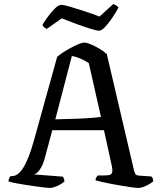

<svg xmlns="http://www.w3.org/2000/svg" viewBox="-20 -931 796 951"><path d="M226 0Q221 0 203 -2Q185 -4 160 -7.5Q135 -11 108.5 -15Q82 -19 59 -23.5Q36 -28 22 -32Q22 -40 25.5 -48Q29 -56 33 -59H42Q54 -59 67 -68Q80 -77 93.5 -97.5Q107 -118 120.5 -151.5Q134 -185 148 -235L263 -649Q272 -658 289.5 -669.5Q307 -681 328 -692.5Q349 -704 368 -712Q387 -720 397 -720Q410 -720 431 -711Q452 -702 474 -689Q496 -676 509 -663L644 -86Q647 -75 651 -68.5Q655 -62 670 -61L730 -57Q732 -53 735 -50Q738 -47 739 -33Q731 -26 718.5 -18.5Q706 -11 691.5 -5.5Q677 0 665 0Q656 0 634.5 -3Q613 -6 586 -10.5Q559 -15 532 -20Q505 -25 484 -30Q463 -35 453 -38Q453 -46 457.5 -53Q462 -60 464 -62H495Q512 -62 522 -64Q532 -66 535.5 -77.5Q539 -89 532 -117L495 -286H239L200 -141Q194 -120 185.5 -104.5Q177 -89 168 -79.5Q159 -70 148 -67L292 -56Q293 -53 296 -47Q299 -41 299 -32Q290 -24 277 -16.5Q264 -9 250 -4.5Q236 0 226 0ZM254 -340Q303 -341 347.5 -342.5Q392 -344 426.5 -346.5Q461 -349 480 -352L420 -618Q398 -633 377 -641.5Q356 -650 336 -654ZM471 -779Q459 -779 427 -789Q395 -799 356.5 -813Q318 -827 286 -840L212 -788Q206 -790 200 -794.5Q194 -799 190 -808Q203 -829 220 -852Q237 -875 254 -891Q271 -907 283 -907Q296 -907 328 -897.5Q360 -888 400 -875Q440 -862 473 -849L541 -911Q550 -908 557 -903Q564 -898 567 -894Q554 -869 536 -842.5Q518 -816 500.5 -797.5Q483 -779 471 -779Z"/></svg>

Font: Texturina Medium 12pt
Style: Regular
Weight: 400
Version: Version 1.002